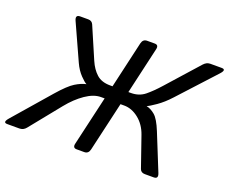

<svg xmlns="http://www.w3.org/2000/svg" viewBox="-122 -883 1271 1066"><g transform="rotate(20 513.5 -350.0)"><path d="M7.3 0Q-22 0 5.9 -32.2L192.4 -247.1Q248 -311 282 -331.8Q315.9 -352.5 344.2 -358.4L344.7 -358.9Q333 -363.8 307.6 -390.1Q282.2 -416.5 264.6 -455.1L168 -668Q153.3 -700.2 184.1 -700.2H231.4Q252.9 -700.2 261.2 -681.2L341.3 -495.1Q360.4 -450.7 390.1 -423.8Q419.9 -397 470.2 -397H484.9L548.3 -673.3Q554.7 -700.2 579.1 -700.2H624Q648.4 -700.2 642.1 -673.3L578.6 -397H593.3Q641.6 -397 675.3 -424.3Q709 -451.7 747.6 -495.1L913.6 -681.2Q930.7 -700.2 952.1 -700.2H1019Q1050.3 -700.2 1020.5 -668L825.2 -455.1Q788.6 -415 751.7 -389.4Q714.8 -363.8 701.2 -358.9L700.7 -358.4Q727.1 -352.5 751.5 -331.8Q775.9 -311 801.8 -247.1L888.7 -32.2Q901.9 0 872.6 0H820.3Q797.4 0 790.5 -19L728 -199.2Q709 -253.9 668.2 -286.4Q627.4 -318.8 582.5 -318.8H560.5L493.2 -26.9Q486.8 0 462.4 0H417.5Q393.1 0 399.4 -26.9L466.8 -318.8H444.8Q402.8 -318.8 354.7 -285.9Q306.6 -252.9 263.2 -199.2L117.7 -19Q102.5 0 79.1 0Z"/></g></svg>

Font: Istok Web
Style: BoldItalic
Weight: 700
Italic angle: -13°
Designer: Andrey V. Panov
Foundry: Andrey V. Panov
Version: Version 1.0.2g